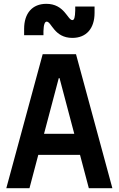

<svg xmlns="http://www.w3.org/2000/svg" viewBox="-20 -983 620 1003"><path d="M134 0 180 -174H398L444 0H567L377 -700H203L13 0ZM210 -284 287 -575H291L368 -284ZM106 -799H207V-820C208 -855 214 -870 224 -870C249 -870 263 -785 358 -785C431 -785 474 -834 474 -916V-949H373V-928C372 -892 368 -878 358 -878C333 -878 317 -963 222 -963C149 -963 106 -914 106 -832Z"/></svg>

Font: CommitMono-dimboump
Style: Bold
Weight: 700
Monospace: yes
Designer: Eigil Nikolajsen
Foundry: Eigil Nikolajsen
Version: Version 1.143